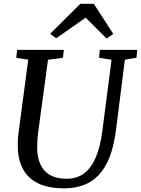

<svg xmlns="http://www.w3.org/2000/svg" viewBox="-20 -1014 766 1044"><path d="M659 -689.5 610.5 -306Q599.5 -220 575.8 -159.5Q552 -99 516.2 -61.8Q480.5 -24.5 433.5 -7.2Q386.5 10 329 10Q242 10 187 -17.2Q132 -44.5 105.5 -93.8Q79 -143 77 -208.5Q76.5 -227.5 77 -248Q77.5 -268.5 80.5 -290L133.5 -689.5L68.5 -699.5L73 -743H327L322.5 -700L241 -689L188 -298.5Q184.5 -271.5 183.2 -248Q182 -224.5 182 -204.5Q183.5 -156 200.2 -119.2Q217 -82.5 252 -62.2Q287 -42 342.5 -42Q397.5 -42 436.8 -71Q476 -100 501 -158.8Q526 -217.5 537 -306L586.5 -689L518.5 -700L523 -743H726.5L722 -700ZM252.5 -830 417 -993.5H490L596 -829.5L559.5 -804.5Q531 -833 502.5 -861.5Q474 -890 445.5 -918Q405.5 -890 365.8 -862Q326 -834 285.5 -806Z"/></svg>

Font: Merriweather 20pt
Style: Italic
Weight: 400
Italic angle: -7.8°
Version: Version 2.101